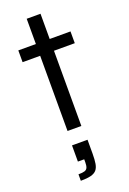

<svg xmlns="http://www.w3.org/2000/svg" viewBox="-176 -716 710 1058"><g transform="rotate(-20 179.0 -187.5)"><path d="M129 0V-441H26V-510H129V-658H210V-510H332V-441H210V0ZM104 283V245Q129 245 141 241Q153 237 157.5 226Q162 215 162 195V178H125V83H216V163Q216 200 212 223Q208 246 196.5 259Q185 272 162.5 277.5Q140 283 104 283Z"/></g></svg>

Font: Saira Thin
Style: Regular
Weight: 400
Version: Version 1.101